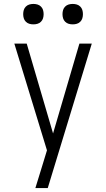

<svg xmlns="http://www.w3.org/2000/svg" viewBox="-20 -742 540 977"><path d="M160 215Q168 188 176.5 161.5Q185 135 193 108L219 23L53 -520H116L250 -63L384 -520H447L223 215ZM350 -618Q339 -618 329 -621Q319 -624 311.5 -631.5Q304 -639 301 -649Q298 -659 298 -670Q298 -681 301 -691Q304 -701 311.5 -708.5Q319 -716 329 -719Q339 -722 350 -722Q361 -722 371 -719Q381 -716 388.5 -708.5Q396 -701 399 -691Q402 -681 402 -670Q402 -659 399 -649Q396 -639 388.5 -631.5Q381 -624 371 -621Q361 -618 350 -618ZM150 -618Q139 -618 129 -621Q119 -624 111.5 -631.5Q104 -639 101 -649Q98 -659 98 -670Q98 -681 101 -691Q104 -701 111.5 -708.5Q119 -716 129 -719Q139 -722 150 -722Q161 -722 171 -719Q181 -716 188.5 -708.5Q196 -701 199 -691Q202 -681 202 -670Q202 -659 199 -649Q196 -639 188.5 -631.5Q181 -624 171 -621Q161 -618 150 -618Z"/></svg>

Font: Iosevka Light
Style: Regular
Weight: 300
Monospace: yes
Designer: Belleve Invis
Foundry: Belleve Invis
Version: Version 32.5.0; ttfautohint (v1.8.4)